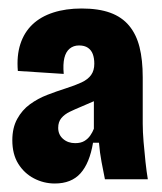

<svg xmlns="http://www.w3.org/2000/svg" viewBox="-20 -691 382 452"><path d="M109 -259Q83 -259 60 -271Q37 -283 23 -305.5Q9 -328 9 -361Q9 -390 20.5 -411Q32 -432 50.5 -445.5Q69 -459 91 -467.5Q113 -476 135 -483Q157 -490 172 -497Q187 -504 194.5 -514.5Q202 -525 202 -541Q202 -554 198.5 -563.5Q195 -573 187 -578.5Q179 -584 166 -584Q153 -584 144 -576.5Q135 -569 131.5 -554.5Q128 -540 130 -517L22 -524Q19 -560 28 -587.5Q37 -615 56.5 -633.5Q76 -652 105.5 -661.5Q135 -671 172 -671Q212 -671 239.5 -661Q267 -651 284 -630.5Q301 -610 308.5 -580Q316 -550 316 -509V-400Q316 -381 318 -357Q320 -333 322.5 -310Q325 -287 328 -269H227Q223 -289 219 -310Q215 -331 213 -355H199Q191 -307 169.5 -283Q148 -259 109 -259ZM157 -354Q170 -354 178.5 -359Q187 -364 192.5 -372Q198 -380 201 -388V-475L226 -469Q215 -459 200.5 -452.5Q186 -446 171.5 -440Q157 -434 144.5 -428Q132 -422 124.5 -413Q117 -404 117 -390Q117 -374 128.5 -364Q140 -354 157 -354Z"/></svg>

Font: Bricolage Grotesque 24pt Condensed ExtraBold
Style: Regular
Weight: 800
Width: 3
Designer: Mathieu Triay
Foundry: Atelier Triay
Version: Version 1.001;gftools[0.9.33.dev8+g029e19f]